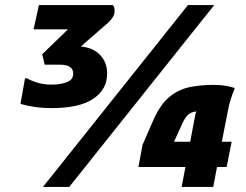

<svg xmlns="http://www.w3.org/2000/svg" viewBox="-20 -740 972 760"><path d="M183 -312Q160 -312 135.5 -314.5Q111 -317 90.5 -321.5Q70 -326 61 -329L79 -430H87Q97 -423 124 -414Q151 -405 183 -405Q220 -405 245 -415Q270 -425 270 -449Q269 -484 217 -484H157L147 -525L249 -624H113L134 -720H427L432 -711Q437 -689 427.5 -673.5Q418 -658 401 -644L300 -556Q350 -551 377 -521.5Q404 -492 404 -451Q405 -387 350 -349.5Q295 -312 183 -312ZM150 0 724 -720H828L254 0ZM699 0 714 -79H528L544 -166L588 -267Q616 -329 652.5 -358Q689 -387 732.5 -395.5Q776 -404 825 -404Q853 -404 873 -400.5Q893 -397 908 -392V-387Q901 -372 893.5 -347.5Q886 -323 883 -306L858 -179H897L877 -79H839L824 0ZM669 -179H733L751 -275Q753 -288 757 -299Q735 -296 724 -285.5Q713 -275 703 -254Z"/></svg>

Font: Kufam
Style: Bold Italic
Weight: 700
Italic angle: -11°
Designer: Artur Schmal
Foundry: Original Type
Version: Version 1.301; ttfautohint (v1.8.3)